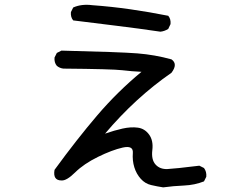

<svg xmlns="http://www.w3.org/2000/svg" viewBox="-20 -727 1040 813"><path d="M670.9 66.4Q645.5 62.5 620.1 56.6Q594.7 50.8 576.2 30.3Q557.6 9.8 548.8 -18.6Q540 -46.9 542.5 -79.6Q544.9 -112.3 499.5 -102.1Q454.1 -91.8 394.5 -62.5Q335 -33.2 298.3 2.9Q261.7 39.1 240.2 37.1Q203.1 37.1 210.9 -7.8Q305.7 -137.7 391.6 -238.3Q477.5 -338.9 579.1 -422.9Q538.1 -424.8 497.1 -429.7Q456.1 -434.6 248 -436.5Q232.4 -438.5 220.7 -448.2Q209 -461.9 210.9 -483.4L220.7 -502.9L240.2 -512.7Q487.3 -506.8 561.5 -501Q635.7 -495.1 706.1 -475.6Q734.4 -456.1 706.1 -418.9Q629.9 -366.2 559.6 -301.8Q489.3 -237.3 424.8 -161.1Q463.9 -174.8 499 -182.6Q534.2 -190.4 563.5 -186.5Q592.8 -182.6 611.3 -157.2Q629.9 -131.8 625 -91.3Q620.1 -50.8 638.7 -30.3Q657.2 -9.8 689 -11.2Q720.7 -12.7 824.2 -25.4L843.8 -15.6Q855.5 0 853.5 21.5L843.8 41Q804.7 56.6 759.3 58.6Q713.9 60.5 670.9 66.4ZM659.2 -592.8Q567.4 -606.4 474.6 -617.7Q381.8 -628.9 290 -640.6Q278.3 -654.3 280.3 -675.8L290 -695.3Q325.2 -710.9 370.1 -705.1Q452.1 -699.2 533.2 -687.5Q614.3 -675.8 692.4 -660.2Q704.1 -646.5 702.1 -625L692.4 -604.5Q676.8 -594.7 659.2 -592.8Z"/></svg>

Font: NaikaiFont
Style: Regular-Lite
Weight: 400
Version: Version 1.67